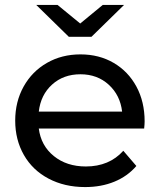

<svg xmlns="http://www.w3.org/2000/svg" viewBox="-20 -757 652 783"><path d="M42 -265.1Q42 -342.3 76.4 -404.1Q110.8 -465.8 171.4 -500.5Q231.9 -535.2 308.1 -535.2Q384.3 -535.2 443.6 -500.5Q502.9 -465.8 536.4 -403.8Q569.8 -341.8 569.8 -262.2Q569.8 -251 567.9 -232.9H138.2Q147 -163.1 199.5 -120.6Q252 -78.1 330.1 -78.1Q425.3 -78.1 482.9 -142.1L536.1 -80.1Q500 -38.1 446.5 -16.1Q393.1 5.9 327.1 5.9Q243.2 5.9 178 -28.6Q112.8 -63 77.4 -125Q42 -187 42 -265.1ZM127.9 -736.8H214.8L307.1 -661.1L398.9 -736.8H485.8L353 -606.9H260.7ZM138.2 -301.8H478Q470.2 -368.7 423.6 -411.4Q377 -454.1 308.1 -454.1Q238.8 -454.1 192.4 -412.1Q146 -370.1 138.2 -301.8Z"/></svg>

Font: Montserrat Medium
Style: Regular
Weight: 500
Designer: Julieta Ulanovsky
Foundry: Julieta Ulanovsky
Version: Version 7.200